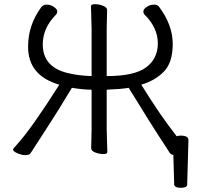

<svg xmlns="http://www.w3.org/2000/svg" viewBox="-20 -725 953 916"><path d="M823 -75Q832 -78 842 -78Q879 -78 879 -57V-56L873 155Q873 171 843 171Q813 171 811 155L807 14Q795 12 790 5Q780 -12 744.5 -65.5Q709 -119 594 -306Q560 -300 489 -297V-106L492 0Q492 10 473 10Q454 10 434.5 2.5Q415 -5 415 -18L417 -107V-297Q379 -297 323 -306Q256 -194 197 -104Q138 -14 131 -2Q124 10 117.5 12.5Q111 15 97.5 15Q84 15 63 6Q42 -3 42 -12Q42 -15 64 -39Q131 -113 263 -321Q114 -364 114 -502Q114 -606 177 -691Q186 -703 203.5 -703Q221 -703 237 -692Q253 -681 253 -671Q253 -661 247 -655Q184 -592 184 -513Q184 -408 297 -378Q350 -364 417 -362V-589L414 -695Q414 -705 433 -705Q452 -705 471.5 -697.5Q491 -690 491 -677L489 -588V-362Q621 -362 677 -403.5Q733 -445 733 -518.5Q733 -592 670 -655Q664 -661 664 -671Q664 -681 680 -692Q696 -703 714.5 -703Q733 -703 740 -691Q804 -605 804 -515.5Q804 -426 761.5 -383Q719 -340 654 -321Q744 -175 823 -75Z"/></svg>

Font: LXGW WenKai
Style: Regular
Weight: 400
Designer: LXGW / Fontworks Inc.
Foundry: LXGW / Fontworks Inc.
Version: Version 1.520; June 14, 2025